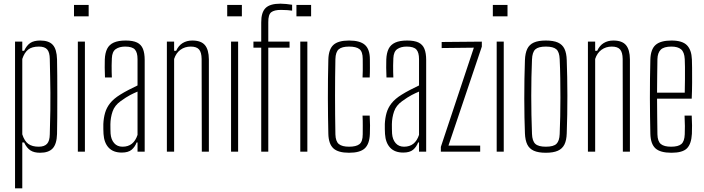

<svg xmlns="http://www.w3.org/2000/svg" viewBox="-20 -827 3839 1047"><path d="M62 200V-600H101.5V-550H111.5Q125.5 -579.5 145.2 -592.8Q165 -606 199.5 -606Q246.5 -606 268 -582.2Q289.5 -558.5 291 -503.5Q292 -470 292.2 -416Q292.5 -362 292.5 -302Q292.5 -242 292.2 -187.5Q292 -133 291 -96.5Q289.5 -42 267.5 -18Q245.5 6 198.5 6Q165.5 6 145.8 -7Q126 -20 111.5 -50H101.5V200ZM191 -27Q222 -27 236.5 -42.8Q251 -58.5 251.5 -94.5Q254 -171.5 254.5 -225.2Q255 -279 254.8 -322Q254.5 -365 253.5 -408.2Q252.5 -451.5 251.5 -505.5Q251 -541.5 237.5 -557.2Q224 -573 192 -573Q154.5 -573 133.8 -556.8Q113 -540.5 101.5 -505.5V-94.5Q113.5 -57 134.8 -42Q156 -27 191 -27Z M383.5 -738V-800H463.5V-738ZM404.5 0V-600H443V0Z M644 5Q597.5 5 572.5 -21.8Q547.5 -48.5 544.5 -96.5Q544 -111.5 543.5 -123.2Q543 -135 543.5 -150.5Q545 -183.5 553 -211.5Q561 -239.5 580.2 -264Q599.5 -288.5 635 -310.5Q655.5 -323.5 682 -337.2Q708.5 -351 730 -361V-504.5Q730 -541 715.5 -557Q701 -573 662.5 -573Q631 -573 611.2 -559.2Q591.5 -545.5 590 -509.5Q589 -489.5 588.8 -470.5Q588.5 -451.5 589 -434.5Q589.5 -417.5 590 -404.5H552.5Q551 -433.5 551 -457.5Q551 -481.5 551.5 -503Q553 -538 564.2 -560.8Q575.5 -583.5 600.2 -594.8Q625 -606 665.5 -606Q705 -606 727.5 -595Q750 -584 759.5 -560.5Q769 -537 769 -500V0H730V-50H725Q716 -26 697.8 -10.5Q679.5 5 644 5ZM648 -27Q679 -27 699.2 -43.2Q719.5 -59.5 730 -91.5V-327.5Q710.5 -319.5 689.5 -308.5Q668.5 -297.5 638 -275.5Q605 -252 593.8 -218.8Q582.5 -185.5 582 -149.5Q582 -136 582.2 -122.5Q582.5 -109 583 -98.5Q585.5 -66 602.5 -46.5Q619.5 -27 648 -27Z M890 0V-600H929.5V-550H940.5Q953.5 -578.5 976 -592.2Q998.5 -606 1028.5 -606Q1076.5 -606 1097.5 -581Q1118.5 -556 1119 -503.5V0H1080.5L1079.5 -505.5Q1079 -541.5 1065.5 -557.2Q1052 -573 1020 -573Q988 -573 964 -555.5Q940 -538 929.5 -505.5V0Z M1219 -738V-800H1299V-738ZM1240 0V-600H1278.5V0Z M1404.5 0V-567H1362V-600H1404.5V-704Q1404 -759 1428 -783Q1452 -807 1509.5 -807Q1522.5 -807 1541 -805.2Q1559.5 -803.5 1573 -801V-769Q1562 -770.5 1546.5 -771.8Q1531 -773 1511.5 -773Q1475.5 -773 1459 -760.2Q1442.5 -747.5 1443 -705.5V-600H1559V-567H1443V0ZM1596.5 -738V-800H1676.5V-738ZM1617.5 0V-600H1656V0Z M1957 -404.5Q1958 -423.5 1958.2 -440.8Q1958.5 -458 1958.2 -474Q1958 -490 1958 -505.5Q1958 -545 1940.2 -559Q1922.5 -573 1883.5 -573Q1844.5 -573 1827.2 -558.2Q1810 -543.5 1809 -504.5Q1808 -457 1807.5 -407Q1807 -357 1807 -305Q1807 -253 1807.5 -200Q1808 -147 1809 -94.5Q1810 -56 1827.8 -41.5Q1845.5 -27 1883.5 -27Q1922.5 -27 1940.2 -41Q1958 -55 1958 -94.5Q1958 -118.5 1958.2 -142.5Q1958.5 -166.5 1957 -196.5H1996Q1997.5 -171.5 1997.8 -143.5Q1998 -115.5 1997 -97Q1995 -42 1969.2 -18Q1943.5 6 1883.5 6Q1824 6 1798 -18Q1772 -42 1770.5 -97Q1769.5 -141 1768.8 -190.2Q1768 -239.5 1768 -291.8Q1768 -344 1768.5 -397.2Q1769 -450.5 1770.5 -502Q1772 -558 1798 -582Q1824 -606 1883.5 -606Q1943.5 -606 1970.2 -582Q1997 -558 1997 -503Q1997 -480.5 1997.2 -456.5Q1997.5 -432.5 1996 -404.5Z M2179 5Q2132.5 5 2107.5 -21.8Q2082.5 -48.5 2079.5 -96.5Q2079 -111.5 2078.5 -123.2Q2078 -135 2078.5 -150.5Q2080 -183.5 2088 -211.5Q2096 -239.5 2115.2 -264Q2134.5 -288.5 2170 -310.5Q2190.5 -323.5 2217 -337.2Q2243.5 -351 2265 -361V-504.5Q2265 -541 2250.5 -557Q2236 -573 2197.5 -573Q2166 -573 2146.2 -559.2Q2126.5 -545.5 2125 -509.5Q2124 -489.5 2123.8 -470.5Q2123.5 -451.5 2124 -434.5Q2124.5 -417.5 2125 -404.5H2087.5Q2086 -433.5 2086 -457.5Q2086 -481.5 2086.5 -503Q2088 -538 2099.2 -560.8Q2110.5 -583.5 2135.2 -594.8Q2160 -606 2200.5 -606Q2240 -606 2262.5 -595Q2285 -584 2294.5 -560.5Q2304 -537 2304 -500V0H2265V-50H2260Q2251 -26 2232.8 -10.5Q2214.5 5 2179 5ZM2183 -27Q2214 -27 2234.2 -43.2Q2254.5 -59.5 2265 -91.5V-327.5Q2245.5 -319.5 2224.5 -308.5Q2203.5 -297.5 2173 -275.5Q2140 -252 2128.8 -218.8Q2117.5 -185.5 2117 -149.5Q2117 -136 2117.2 -122.5Q2117.5 -109 2118 -98.5Q2120.5 -66 2137.5 -46.5Q2154.5 -27 2183 -27Z M2384 0V-26L2564 -567L2388.5 -565V-598L2607.5 -600V-573L2425.5 -33H2598.5V0Z M2667.5 -738V-800H2747.5V-738ZM2688.5 0V-600H2727V0Z M2956.5 6Q2915.5 6 2891 -5Q2866.5 -16 2855.2 -39.2Q2844 -62.5 2842.5 -100Q2841 -138 2840 -186.5Q2839 -235 2839 -288.8Q2839 -342.5 2839.8 -396.2Q2840.5 -450 2842.5 -499Q2844 -537 2855.2 -560.5Q2866.5 -584 2891 -595Q2915.5 -606 2956.5 -606Q2998 -606 3022.5 -595Q3047 -584 3058.2 -560.5Q3069.5 -537 3070.5 -499Q3072 -456 3073 -406.5Q3074 -357 3074 -305.2Q3074 -253.5 3073.2 -201.5Q3072.5 -149.5 3070.5 -100Q3069.5 -62.5 3058 -39.2Q3046.5 -16 3022 -5Q2997.5 6 2956.5 6ZM2956.5 -27Q2999 -27 3014.8 -43Q3030.5 -59 3032 -95.5Q3034 -142.5 3035 -192.5Q3036 -242.5 3036 -294.8Q3036 -347 3035.2 -399.8Q3034.5 -452.5 3032 -504.5Q3030.5 -543.5 3013.8 -558.2Q2997 -573 2956.5 -573Q2916 -573 2899.2 -557.8Q2882.5 -542.5 2881 -502Q2879 -455.5 2878 -405.8Q2877 -356 2877 -304.5Q2877 -253 2878 -200.8Q2879 -148.5 2881 -97Q2882.5 -58 2899.2 -42.5Q2916 -27 2956.5 -27Z M3186 0V-600H3225.5V-550H3236.5Q3249.5 -578.5 3272 -592.2Q3294.5 -606 3324.5 -606Q3372.5 -606 3393.5 -581Q3414.5 -556 3415 -503.5V0H3376.5L3375.5 -505.5Q3375 -541.5 3361.5 -557.2Q3348 -573 3316 -573Q3284 -573 3260 -555.5Q3236 -538 3225.5 -505.5V0Z M3641.5 6Q3580.5 6 3554.2 -18Q3528 -42 3526.5 -97Q3525.5 -141 3524.8 -190.2Q3524 -239.5 3524 -291.8Q3524 -344 3524.5 -397.2Q3525 -450.5 3526.5 -502Q3528 -558 3555 -582Q3582 -606 3641.5 -606Q3700.5 -606 3725.8 -580.5Q3751 -555 3753 -503Q3753.5 -491.5 3754 -457Q3754.5 -422.5 3754.2 -377.2Q3754 -332 3752 -289H3563Q3563 -241.5 3563.8 -192.2Q3564.5 -143 3565 -94.5Q3566 -56 3583.8 -41.5Q3601.5 -27 3639.5 -27Q3678.5 -27 3695.5 -41.5Q3712.5 -56 3714 -94.5Q3715 -110 3714.8 -139.5Q3714.5 -169 3713 -196.5H3752Q3753.5 -173 3753.8 -143.2Q3754 -113.5 3753 -97Q3750 -42 3726 -18Q3702 6 3641.5 6ZM3563 -321.5H3714Q3715 -357.5 3715.2 -394.8Q3715.5 -432 3715.2 -461.8Q3715 -491.5 3714 -504.5Q3712 -543 3694 -558Q3676 -573 3641.5 -573Q3600 -573 3583 -556Q3566 -539 3565 -504.5Q3564.5 -461 3563.8 -415Q3563 -369 3563 -321.5Z"/></svg>

Font: Big Shoulders Thin
Style: Regular
Weight: 100
Version: Version 2.002